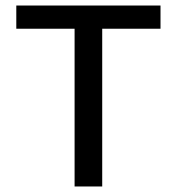

<svg xmlns="http://www.w3.org/2000/svg" viewBox="-20 -675 640 695"><path d="M250 0V-571H39V-655H561V-571H350V0Z"/></svg>

Font: TypoPRO Source Code Pro
Style: Regular
Weight: 500
Monospace: yes
Designer: Paul D. Hunt, Teo Tuominen
Foundry: Adobe Systems Incorporated
Version: Version 2.010;PS 1.0;hotconv 1.0.84;makeotf.lib2.5.63406